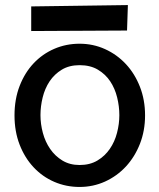

<svg xmlns="http://www.w3.org/2000/svg" viewBox="-20 -699 638 769"><path d="M561 -236.8Q561 -175.3 540.5 -123Q520 -70.8 484.4 -32.2Q448.7 6.3 400.9 28.1Q353 49.8 298.8 49.8Q244.6 49.8 197.3 29.3Q149.9 8.8 114.5 -29.1Q79.1 -66.9 58.6 -119.6Q38.1 -172.4 38.1 -236.8Q38.1 -301.8 58.6 -354.7Q79.1 -407.7 114.5 -445.3Q149.9 -482.9 197.3 -503.4Q244.6 -523.9 298.8 -523.9Q353 -523.9 400.9 -502.2Q448.7 -480.5 484.4 -442.1Q520 -403.8 540.5 -351.3Q561 -298.8 561 -236.8ZM458 -237.8Q458 -272.9 449.2 -308.8Q440.4 -344.7 421.4 -373.3Q402.3 -401.9 372.1 -419.9Q341.8 -438 298.8 -438Q257.3 -438 227.5 -419.9Q197.8 -401.9 178.7 -373.3Q159.7 -344.7 150.9 -308.8Q142.1 -272.9 142.1 -237.8Q142.1 -202.6 151.6 -167Q161.1 -131.3 180.7 -102.8Q200.2 -74.2 229.7 -56.2Q259.3 -38.1 298.8 -38.1Q340.3 -38.1 370.4 -56.2Q400.4 -74.2 419.9 -102.8Q439.5 -131.3 448.7 -167Q458 -202.6 458 -237.8ZM492.2 -678.7 488.8 -576.7 105 -574.7V-673.3Z"/></svg>

Font: McLaren
Style: Regular
Weight: 400
Designer: Astigmatic (AOETI)
Foundry: Astigmatic (AOETI)
Version: Version 1.000